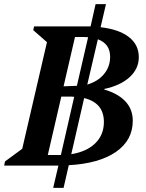

<svg xmlns="http://www.w3.org/2000/svg" viewBox="-45 -797 701 924"><path d="M-25 0 -21 -20 62 -81 181 -594 115 -652 119 -670H374Q382 -670 391 -670L415 -777H465L439 -666Q527 -656 575 -619Q623 -582 623 -522Q623 -466 578.5 -425.5Q534 -385 457 -369V-366Q523 -347 558.5 -309Q594 -271 594 -216Q594 -122 513 -66Q432 -10 286 -2L261 107H211L236 0H233ZM358 -619H316L261 -382H272L325 -384L379 -618Q369 -619 358 -619ZM485 -524Q485 -586 426 -608L375 -390Q426 -405 455.5 -440.5Q485 -476 485 -524ZM300 -332H250L185 -51H239Q244 -51 248 -51L312 -331Q306 -332 300 -332ZM455 -210Q455 -302 360 -325L298 -55Q372 -67 413.5 -107.5Q455 -148 455 -210Z"/></svg>

Font: Platypi Medium
Style: Italic
Weight: 500
Italic angle: -13°
Designer: David Sargent
Foundry: Bolt Cutter Type
Version: Version 1.200; ttfautohint (v1.8.4.7-5d5b)